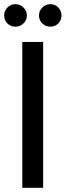

<svg xmlns="http://www.w3.org/2000/svg" viewBox="-32 -901 315 921"><path d="M75 0V-700H175V0ZM42 -773Q19 -773 3.5 -788.5Q-12 -804 -12 -827Q-12 -849 3.5 -865Q19 -881 42 -881Q64 -881 80.5 -865Q97 -849 97 -827Q97 -804 80.5 -788.5Q64 -773 42 -773ZM210 -773Q187 -773 171 -788.5Q155 -804 155 -827Q155 -849 171 -865Q187 -881 210 -881Q232 -881 247.5 -865Q263 -849 263 -827Q263 -804 247.5 -788.5Q232 -773 210 -773Z"/></svg>

Font: DM Sans 10pt Medium
Style: Regular
Weight: 500
Version: Version 4.004;gftools[0.9.30]